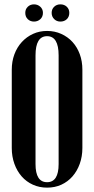

<svg xmlns="http://www.w3.org/2000/svg" viewBox="-20 -851 432 881"><path d="M34 -531Q34 -569 46 -601.5Q58 -634 80 -658Q102 -682 131.5 -695.5Q161 -709 196 -709Q231 -709 261 -695.5Q291 -682 312.5 -658.5Q334 -635 346 -602.5Q358 -570 358 -531V-172Q358 -133 346 -99.5Q334 -66 312.5 -41.5Q291 -17 261.5 -3.5Q232 10 196 10Q161 10 131 -3.5Q101 -17 79.5 -41.5Q58 -66 46 -99.5Q34 -133 34 -172ZM143 -98Q143 -15 196 -15Q249 -15 249 -98V-597Q249 -685 196 -685Q143 -685 143 -597ZM96 -792Q96 -809 107.5 -820Q119 -831 136 -831Q153 -831 165 -820Q177 -809 177 -792Q177 -774 165 -763Q153 -752 136 -752Q119 -752 107.5 -763Q96 -774 96 -792ZM217 -792Q217 -809 228.5 -820Q240 -831 257 -831Q275 -831 286.5 -820Q298 -809 298 -792Q298 -774 286.5 -763Q275 -752 257 -752Q240 -752 228.5 -763.5Q217 -775 217 -792Z"/></svg>

Font: Moniqa Extra Bold Narrow Heading
Style: Regular
Weight: 800
Width: 4
Designer: Rajesh Rajput
Foundry: Rajesh Rajput
Version: Version 1.000;December 15, 2022;FontCreator 14.0.0.2794 32-b